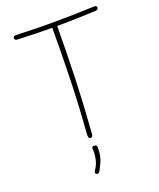

<svg xmlns="http://www.w3.org/2000/svg" viewBox="-181 -879 1026 1240"><g transform="rotate(-20 332.5 -258.5)"><path d="M79 -739Q72 -739 67 -743Q62 -747 62 -754Q62 -762 67 -765.5Q72 -769 79 -769Q115 -768 159.5 -766.5Q204 -765 248.5 -764.5Q293 -764 329 -764Q402 -764 474 -765.5Q546 -767 618 -770Q628 -770 632.5 -766.5Q637 -763 637 -755Q637 -750 632.5 -745Q628 -740 618 -740Q546 -737 475 -735Q404 -733 332 -733Q269 -733 206.5 -734.5Q144 -736 79 -739ZM318 -738Q318 -742 319 -746Q320 -750 322.5 -753Q325 -756 328 -757.5Q331 -759 335 -759Q339 -759 342 -757.5Q345 -756 347.5 -753Q350 -750 351 -746Q352 -742 352 -738Q351 -545 345 -368Q339 -191 325 -6Q325 3 322.5 9Q320 15 317 17.5Q314 20 309 20Q304 20 300 17.5Q296 15 294.5 9Q293 3 293 -6Q307 -184 312.5 -364.5Q318 -545 318 -738ZM296 94Q294 84 298 79.5Q302 75 309 75Q320 75 325 79Q330 83 330 91Q330 124 326 146.5Q322 169 313 189.5Q304 210 290 237Q286 244 281.5 248.5Q277 253 272 253Q265 253 261 249.5Q257 246 257 241Q257 237 258 234Q259 231 262 227Q284 195 291 160Q298 125 296 94Z"/></g></svg>

Font: Playpen Sans Thin
Style: Regular
Weight: 250
Designer: Laura Meseguer, Veronika Burian, José Scaglione
Foundry: TypeTogether
Version: Version 1.001